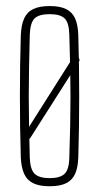

<svg xmlns="http://www.w3.org/2000/svg" viewBox="-20 -626 340 651"><path d="M65.5 -175.5 241 -452.5 250 -421 81 -155.5ZM148.5 5.5Q113.5 5.5 92.5 -4.8Q71.5 -15 61.8 -36.8Q52 -58.5 50.5 -93.5Q49 -144 48.2 -195.8Q47.5 -247.5 47.5 -299.5Q47.5 -351.5 48.2 -403.2Q49 -455 50.5 -505.5Q52 -541.5 61.8 -563.2Q71.5 -585 92.5 -595.2Q113.5 -605.5 148.5 -605.5Q183.5 -605.5 204.2 -595.2Q225 -585 234.8 -563.2Q244.5 -541.5 245.5 -505.5Q247 -455 247.8 -403.2Q248.5 -351.5 248.5 -299.8Q248.5 -248 247.8 -196.2Q247 -144.5 245.5 -93.5Q244.5 -58.5 234.8 -36.8Q225 -15 204.2 -4.8Q183.5 5.5 148.5 5.5ZM148.5 -22Q183.5 -22 198.8 -36.5Q214 -51 215 -90.5Q217 -151.5 218 -202Q219 -252.5 219 -299.8Q219 -347 218 -397.2Q217 -447.5 215 -508.5Q214 -549 199.2 -563.5Q184.5 -578 148.5 -578Q112 -578 97.2 -563.5Q82.5 -549 81 -508.5Q79.5 -447.5 78.5 -397.2Q77.5 -347 77.5 -299.8Q77.5 -252.5 78.5 -202Q79.5 -151.5 81 -90.5Q82.5 -51 97.8 -36.5Q113 -22 148.5 -22Z"/></svg>

Font: Big Shoulders Display Thin ExtraLight
Style: Regular
Weight: 250
Version: Version 2.002